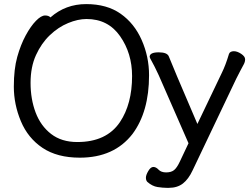

<svg xmlns="http://www.w3.org/2000/svg" viewBox="-20 -739 1221 929"><path d="M354 -51.8Q495.1 -51.8 560.1 -147.9Q619.1 -235.8 619.1 -371.1Q619.1 -481 561 -564Q502.9 -647 398.9 -647Q356.9 -647 309.6 -627.4Q262.2 -607.9 221.2 -568.8Q180.2 -529.8 154.1 -472.4Q127.9 -415 127.9 -337.9Q127.9 -259.8 152.3 -194.8Q176.8 -129.9 227.3 -90.8Q277.8 -51.8 354 -51.8ZM366.2 23.9Q256.8 23.9 186 -23.4Q115.2 -70.8 81.1 -152.3Q46.9 -233.9 46.9 -319.8Q46.9 -404.8 63.5 -463.9Q80.1 -522.9 104.5 -567.9Q128.9 -612.8 154.1 -638.4Q179.2 -664.1 198.2 -664.1Q215.8 -664.1 224.1 -654.8Q296.9 -719.2 397 -719.2Q497.1 -719.2 563.5 -672.6Q629.9 -626 665.5 -545.4Q701.2 -464.8 701.2 -375Q701.2 -198.2 621.1 -90.8Q532.2 23.9 366.2 23.9ZM796.9 169.9H787.1Q768.1 169.9 742.4 166Q716.8 162.1 692.9 141.1Q686 133.8 686 120.8Q686 107.9 697.5 88.4Q709 68.8 721.9 68.8Q734.9 68.8 747.3 82Q759.8 95.2 783.9 95.2Q808.1 95.2 822 84.2Q835.9 73.2 850.1 43L892.1 -45.9L748 -375Q726.1 -421.9 715.1 -440.9Q704.1 -460 704.1 -463.9Q704.1 -485.8 748 -485.8Q789.1 -485.8 796.9 -465.8Q808.1 -435.1 935.1 -139.2L1053.2 -386.2Q1071.8 -423.8 1087.9 -478Q1092.8 -491.2 1111.8 -491.2Q1127.9 -491.2 1147 -478.5Q1166 -465.8 1166 -452.1Q1166 -439.9 1159.9 -428.5Q1153.8 -417 1142.8 -396.5Q1131.8 -376 1123 -357.9L912.1 85Q892.1 127.9 865 148.9Q837.9 169.9 796.9 169.9Z"/></svg>

Font: LXGW WenKai Screen
Style: Regular
Weight: 400
Designer: LXGW / Fontworks Inc.
Foundry: LXGW / Fontworks Inc.
Version: Version 1.510;January 18,2025